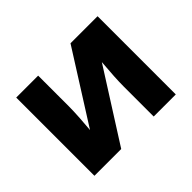

<svg xmlns="http://www.w3.org/2000/svg" viewBox="-117 -751 953 953"><g transform="rotate(-45 359.5 -274.5)"><path d="M228 -333Q228 -302 225 -254Q222 -206 219 -176L455 -549H645V0H490V-212Q490 -268 499 -373L262 0H74V-549H228Z"/></g></svg>

Font: Noto Sans UI ExtraBold
Style: Regular
Weight: 800
Designer: Monotype Design Team
Foundry: Monotype Imaging Inc.
Version: Version 1.001